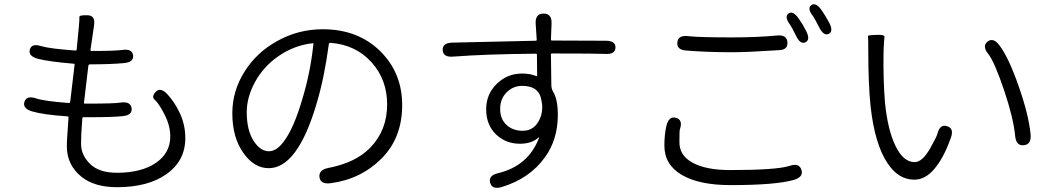

<svg xmlns="http://www.w3.org/2000/svg" viewBox="-20 -853 5040 919"><path d="M540 43Q433 43 371 -6Q300 -63 300 -152Q300 -177 302 -202L308 -291Q308 -296 303 -296Q186 -304 133 -320Q87 -334 97 -366Q108 -397 153 -382Q190 -369 309 -360Q315 -360 316 -366L337 -543Q338 -548 333 -548Q213 -558 160 -572Q114 -585 123 -616Q131 -647 178 -632Q218 -620 341 -611Q346 -611 347 -616L357 -721Q361 -763 360 -772Q359 -781 398 -780Q438 -780 430 -730L413 -614Q413 -609 418 -609Q532 -609 565 -614Q613 -621 617 -588Q621 -555 573 -551Q509 -545 412 -545Q404 -545 403 -539L382 -362Q381 -357 386 -357H402Q527 -357 557 -362Q605 -369 610 -335Q614 -301 566 -297Q521 -292 411 -292H380Q374 -292 374 -286L369 -210Q368 -187 368 -164Q368 -111 411 -68.5Q454 -26 540 -26Q656 -26 725.5 -73Q795 -120 795 -200Q795 -252 767 -306Q739 -360 721 -375Q703 -390 726 -414Q749 -437 782 -401Q816 -364 841 -311Q867 -255 867 -192Q867 -83 776 -19Q688 43 540 43Z M1562 24Q1514 30 1509 -5Q1505 -40 1551 -49Q1682 -74 1752 -146Q1833 -229 1833 -353Q1833 -471 1760 -553Q1684 -639 1561 -648Q1555 -648 1554 -642Q1532 -478 1495 -356Q1404 -48 1266 -48Q1198 -48 1147 -118Q1092 -193 1092 -311Q1092 -417 1150 -509.5Q1208 -602 1306 -656Q1407 -713 1525 -713Q1695 -713 1802 -606Q1905 -503 1905 -350Q1905 -193 1806 -94Q1707 5 1562 24ZM1345 -185Q1388 -247 1425 -372Q1466 -505 1480 -642Q1481 -647 1476 -646Q1387 -636 1311 -583Q1241 -534 1201 -461Q1161 -388 1161 -316Q1161 -226 1197 -174Q1228 -129 1267.5 -129Q1307 -129 1345 -185Z M2382 42Q2335 56 2326 21Q2317 -13 2364 -24Q2509 -59 2560 -193Q2562 -198 2558 -195Q2525 -165 2469 -165Q2402 -165 2356 -208Q2307 -254 2307 -330Q2307 -402 2357.5 -451.5Q2408 -501 2479 -501Q2518 -501 2546 -489Q2551 -487 2551 -492L2550 -591Q2550 -596 2545 -596Q2306 -594 2149 -582Q2101 -578 2099 -613Q2097 -648 2146 -649L2544 -658Q2549 -658 2549 -663L2544 -739Q2541 -788 2582 -788Q2622 -788 2620 -740L2617 -664Q2617 -659 2622 -659L2879 -658Q2927 -658 2926 -625Q2925 -592 2877 -595Q2835 -597 2637 -597H2622Q2617 -597 2617 -592L2619 -446Q2619 -428 2628 -413Q2650 -377 2650 -303Q2650 -186 2589 -101Q2515 2 2382 42ZM2575 -350Q2573 -371 2567 -391Q2550 -442 2479 -442Q2436 -442 2405 -411Q2374 -380 2374 -331.5Q2374 -283 2404.5 -255Q2435 -227 2481.5 -227Q2528 -227 2553 -264.5Q2578 -302 2575 -350Z M3477 33Q3326 33 3243 -16Q3160 -65 3160 -156Q3160 -210 3170 -252Q3182 -299 3216 -289Q3250 -279 3234 -233Q3232 -227 3232 -172Q3232 -110 3292 -76Q3356 -39 3475 -39Q3697 -39 3759 -59Q3805 -75 3816 -40Q3827 -6 3780 8Q3693 33 3477 33ZM3484 -603Q3364 -603 3266 -611Q3218 -614 3222 -650Q3226 -686 3274 -680Q3324 -674 3483 -674Q3606 -674 3698 -683Q3746 -688 3749 -651Q3752 -615 3710 -613Q3559 -603 3484 -603ZM3836 -651Q3811 -638 3790 -682Q3769 -725 3762 -734Q3733 -773 3754 -788Q3775 -804 3803 -764Q3823 -736 3838 -706Q3860 -663 3836 -651ZM3947 -691Q3923 -679 3901 -722Q3879 -765 3872 -775Q3842 -813 3863 -828Q3884 -844 3912 -805Q3929 -781 3948 -746Q3971 -704 3947 -691Z M4356 7Q4280 7 4228 -72Q4167 -163 4147 -344Q4136 -449 4136 -610Q4136 -675 4134.5 -680Q4133 -685 4174 -686Q4216 -688 4213.5 -676Q4211 -664 4209 -602Q4207 -470 4216 -361Q4229 -231 4266.5 -154Q4304 -77 4358 -77Q4394 -77 4431 -141Q4463 -197 4467 -213Q4479 -260 4513 -249Q4548 -239 4531 -193Q4498 -98 4451 -43Q4408 7 4356 7ZM4880 -158Q4844 -154 4839 -202Q4831 -287 4787 -418Q4740 -558 4710 -595Q4680 -632 4707 -654Q4734 -675 4763 -637Q4807 -580 4856 -440Q4904 -303 4913 -209Q4917 -161 4880 -158Z"/></svg>

Font: Resource Han Rounded KR Normal
Style: Regular
Weight: 350
Designer: Cyano Hao (round all glyphs); Ryoko NISHIZUKA 西塚涼子 (kana, bopomofo & ideographs); Paul D. Hunt (Latin, Greek & Cyrillic)
Foundry: Cyano Hao
Version: 0.990